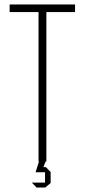

<svg xmlns="http://www.w3.org/2000/svg" viewBox="-20 -721 379 857"><path d="M152 0V-667H23V-701H315V-667H187V0H183V1L174 25H185L206 47V96L182 116H143L123 95V94H181V48H139V47L154 0Z"/></svg>

Font: Foldit Thin ExtraLight
Style: Regular
Weight: 250
Version: Version 1.003